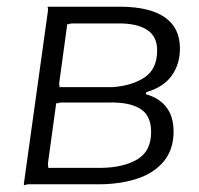

<svg xmlns="http://www.w3.org/2000/svg" viewBox="-20 -550 595 573"><path d="M51 0 123 -517Q124 -523 122.5 -526.5Q121 -530 125 -530H342Q429 -529 473 -497.5Q517 -466 517 -406Q517 -359 493 -325Q469 -291 420 -276Q416 -275 415.5 -272Q415 -269 418 -268Q456 -257 477 -229.5Q498 -202 498 -157Q498 -105 470 -70Q442 -35 393 -18Q344 -1 280 0H64Q59 0 55.5 2Q52 4 51 0ZM282 -49Q349 -50 390 -74.5Q431 -99 431 -156Q431 -206 397.5 -226Q364 -246 303 -244H162Q156 -244 152.5 -242Q149 -240 148 -244L123 -62Q123 -57 124 -53Q125 -49 121 -49ZM316 -290Q374 -294 411.5 -319Q449 -344 449 -400Q449 -442 418 -461.5Q387 -481 331 -480H195Q189 -480 185.5 -478Q182 -476 181 -480L157 -304Q156 -298 157.5 -294Q159 -290 155 -290Z"/></svg>

Font: Libre Franklin Light
Style: Italic
Weight: 300
Italic angle: -8°
Designer: Pablo Impallari, Rodrigo Fuenzalida, Nhung Nguyen
Foundry: Impallari Type
Version: Version 3.000